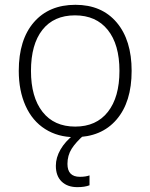

<svg xmlns="http://www.w3.org/2000/svg" viewBox="-20 -561 626 799"><path d="M260.7 121.1Q260.7 174.8 312.5 174.8Q336.4 174.8 352.5 168.9V210Q333 217.8 301.8 217.8Q260.7 217.8 236.6 194.6Q212.4 171.4 212.4 128.9Q212.4 94.7 231.9 61Q251.5 27.3 286.6 0H330.6Q295.4 30.8 278.1 58.3Q260.7 85.9 260.7 121.1ZM527.8 -266.1Q527.8 -136.2 464.8 -63.2Q401.9 9.8 291 9.8Q221.2 9.8 168 -23.9Q114.7 -57.6 86.4 -120.6Q58.1 -183.6 58.1 -266.1Q58.1 -396 121.1 -468.5Q184.1 -541 293.9 -541Q403.3 -541 465.6 -467.5Q527.8 -394 527.8 -266.1ZM108.9 -266.1Q108.9 -156.7 157 -95.5Q205.1 -34.2 293 -34.2Q380.9 -34.2 429 -95.5Q477.1 -156.7 477.1 -266.1Q477.1 -376 428.5 -436.5Q379.9 -497.1 292 -497.1Q204.1 -497.1 156.5 -436.8Q108.9 -376.5 108.9 -266.1Z"/></svg>

Font: Zoram GWebM Light
Style: Regular
Weight: 300
Foundry: Ascender Corporation
Version: Version 1.000